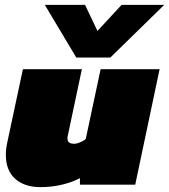

<svg xmlns="http://www.w3.org/2000/svg" viewBox="-20 -758 694 788"><path d="M293 -522 164 -738H329L380 -631L479 -738H654L433 -522ZM145 10Q81 10 42.5 -24Q4 -58 4 -123Q4 -147 10 -174L74 -474H316L258 -200Q257 -197 257 -194Q257 -191 257 -189Q257 -168 284 -168Q295 -168 309.5 -174Q324 -180 332 -188L393 -474H635L535 0H308V-27Q279 -11 236 -0.5Q193 10 145 10Z"/></svg>

Font: Kanit Black
Style: Italic
Weight: 900
Italic angle: -12°
Designer: Katatrad Team
Foundry: CadsonDemak
Version: Version 2.000; ttfautohint (v1.8.3)